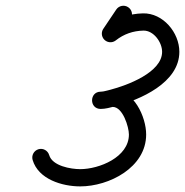

<svg xmlns="http://www.w3.org/2000/svg" viewBox="-20 -619 644 668"><path d="M384.4 -585.7C384.4 -585.7 384.4 -585.7 384.4 -585.7C369.4 -563.4 354.4 -541.1 339.4 -518.7C330.2 -505 333.8 -486.3 347.6 -477.1C361.3 -467.9 380 -471.5 389.2 -485.3C404.2 -507.6 419.2 -529.9 434.2 -552.3C443.4 -566 439.8 -584.7 426 -593.9C412.3 -603.1 393.6 -599.5 384.4 -585.7ZM340.8 -483.4C351.1 -470.4 369.9 -468.2 382.9 -478.5C410.9 -500.6 443.1 -511.7 478.8 -512.5C514.5 -513.4 544 -471.9 544 -438.7C544 -366.5 421.2 -321.8 364.7 -307C354.5 -304.4 340.4 -300 330.3 -300C310.3 -300 300.4 -284.9 300.4 -269.9C300.4 -254.9 310.4 -239.9 330.4 -240C343.5 -240 362.9 -247 372.3 -247C407.3 -247 428.5 -177.1 428.5 -151C428.5 -71.8 324.8 -30.5 259 -30.5C226.3 -30.5 162.2 -41.5 151.1 -79.4C146.4 -95.3 129.8 -104.5 113.9 -99.8C98 -95.1 88.9 -78.4 93.5 -62.6C113.3 4.8 196.6 29.5 259 29.5C359.6 29.5 488.5 -36.3 488.5 -151C488.5 -212.9 445.1 -307 372.3 -307C358 -307 344.3 -300 330.2 -300C310.2 -299.9 300.3 -284.9 300.3 -269.9C300.3 -254.9 310.3 -240 330.3 -240C346.6 -240 364.2 -244.9 379.9 -249C467.8 -271.9 604 -331 604 -438.7C604 -505.7 547.1 -574.1 477.4 -572.5C428.7 -571.4 383.8 -555.7 345.7 -525.5C332.7 -515.2 330.5 -496.4 340.8 -483.4Z"/></svg>

Font: FRB American Cursive
Style: Bold Italic
Weight: 700
Italic angle: -25°
Version: Version 2.0;Modular Font Editor K font №1